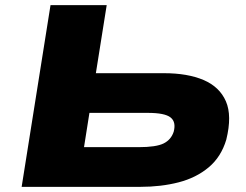

<svg xmlns="http://www.w3.org/2000/svg" viewBox="-20 -725 954 745"><path d="M64 0 176 -705H394L352 -441H616Q708 -441 770 -414.5Q832 -388 856.5 -332Q881 -276 858 -183Q838 -116 789.5 -75.5Q741 -35 673 -17.5Q605 0 525 0ZM306 -154H518Q586 -154 615 -168.5Q644 -183 654 -214Q664 -252 641.5 -269.5Q619 -287 554 -287H327Z"/></svg>

Font: Nunito Sans 7pt Expanded Black
Style: Italic
Weight: 900
Width: 7
Italic angle: -9°
Designer: Vernon Adams
Foundry: Vernon Adams
Version: Version 3.101;gftools[0.9.27]